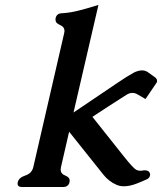

<svg xmlns="http://www.w3.org/2000/svg" viewBox="-20 -749 657 779"><path d="M259.8 -211.9 227.5 -71.3Q226.6 -65.9 226.1 -61.5Q226.1 -43.9 244.1 -37.1Q263.2 -29.8 262.7 -15.6Q262.7 -13.2 262.2 -10.3Q257.8 9.8 235.4 9.8H69.8Q51.3 9.8 51.3 -3.9Q51.3 -6.8 52.2 -10.3Q56.6 -28.3 83 -37.1Q109.4 -45.9 115.2 -71.3L240.2 -613.8Q241.2 -618.7 241.7 -623Q241.7 -640.1 223.6 -647.5Q205.1 -654.8 205.1 -669.4Q205.1 -672.4 205.6 -675.3Q210 -695.3 232.4 -695.3Q263.7 -697.3 295.4 -705.1Q327.6 -712.9 379.4 -729L278.3 -292.5L458.5 -414.1Q495.1 -439 521.5 -453.6Q540.5 -463.4 556.2 -463.4Q568.4 -463.4 578.6 -457L609.9 -434.6Q617.2 -428.7 617.2 -421.4Q617.2 -419.9 617.2 -418Q616.2 -413.6 612.8 -409.7L570.3 -347.2L537.6 -366.2Q527.3 -372.1 517.1 -372.1Q505.4 -372.1 492.2 -363.8Q409.2 -311 355 -274.9L481 -116.2Q520.5 -66.4 532.7 -60.1Q540.5 -56.2 549.3 -56.2Q552.7 -56.2 556.6 -56.6Q562 -58.1 566.9 -58.1Q585 -58.1 588.9 -43.9Q589.4 -39.1 588.4 -36.1Q585.9 -25.4 573.7 -20.5L539.1 -5.9Q507.8 6.8 482.9 6.8Q465.8 6.8 452.1 0.5Q420.9 -13.2 399.4 -40.5L262.2 -212.4Q264.6 -214.4 265.1 -214.8Q264.2 -214.8 259.8 -211.9Z"/></svg>

Font: Caudex
Style: Bold
Weight: 700
Italic angle: -13°
Version: Version 1.04